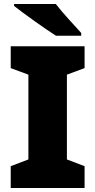

<svg xmlns="http://www.w3.org/2000/svg" viewBox="-20 -1013 480 967"><path d="M261 -993H51V-983C99 -945 208 -867 262 -833H389V-847C356 -884 295 -948 261 -993ZM406 -66V-176L317 -210V-637L406 -670V-780H34V-670L123 -637V-210L34 -176V-66Z"/></svg>

Font: Noto Sans Malayalam UI Black
Style: Regular
Weight: 900
Designer: Jelle Bosma - Monotype Design Team
Foundry: Monotype Imaging Inc.
Version: Version 2.104